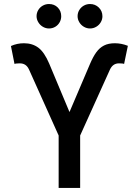

<svg xmlns="http://www.w3.org/2000/svg" viewBox="-20 -931 687 951"><path d="M270.5 -259.8 124 -585.9Q116.7 -602.1 105.5 -609.6Q94.2 -617.2 78.1 -617.2Q70.8 -617.2 62.7 -616.5Q54.7 -615.7 51.8 -614.3L34.2 -703.1Q64.5 -716.8 98.6 -716.8Q140.6 -716.8 170.2 -694.6Q199.7 -672.4 223.6 -616.2L324.2 -376L425.8 -614.3Q440.9 -649.9 457 -672.1Q473.1 -694.3 495.1 -705.6Q517.1 -716.8 548.8 -716.8Q581.1 -716.8 613.3 -704.1L594.7 -614.3Q588.9 -617.2 569.3 -617.2Q538.6 -617.2 524.4 -585.9L377 -259.8V0H270.5ZM161.1 -850.6Q161.1 -867.2 169.4 -881.1Q177.7 -895 191.9 -903.1Q206.1 -911.1 222.7 -911.1Q249 -911.1 266.1 -893.8Q283.2 -876.5 283.2 -850.6Q283.2 -834.5 275.4 -820.6Q267.6 -806.6 253.7 -798.3Q239.7 -790 222.7 -790Q206.5 -790 192.4 -798.3Q178.2 -806.6 169.7 -820.8Q161.1 -835 161.1 -850.6ZM364.3 -850.6Q364.3 -867.2 372.6 -881.1Q380.9 -895 395 -903.1Q409.2 -911.1 425.8 -911.1Q451.7 -911.1 469.5 -893.6Q487.3 -876 487.3 -850.6Q487.3 -834.5 479 -820.6Q470.7 -806.6 456.5 -798.3Q442.4 -790 425.8 -790Q409.7 -790 395.5 -798.3Q381.3 -806.6 372.8 -820.8Q364.3 -835 364.3 -850.6Z"/></svg>

Font: Pretendard Medium
Style: Regular
Weight: 500
Designer: Base glyphs from Inter by Rasmus Andersson; Hangeul glyphs from Noto Sans CJK(Source Han Sans) by Jang Soo-young and Kan
Foundry: Kil Hyung-jin
Version: Version 1.309